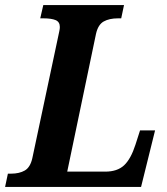

<svg xmlns="http://www.w3.org/2000/svg" viewBox="-41 -734 655 754"><path d="M-10 -52H2Q35 -52 56.5 -64.5Q78 -77 86 -113L188 -593Q190 -603 192 -612Q194 -621 194 -628Q194 -648 177.5 -655Q161 -662 129 -662H117L129 -714H446L435 -662H423Q388 -662 366 -649.5Q344 -637 336 -601L223 -60H372Q420 -60 446.5 -85Q473 -110 491 -166L509 -222H568L513 0H-21Z"/></svg>

Font: Noto Serif Narrow
Style: Bold Italic
Weight: 700
Width: 4
Italic angle: -12°
Designer: Monotype Design Team
Foundry: Monotype Imaging Inc.
Version: Version 1.001